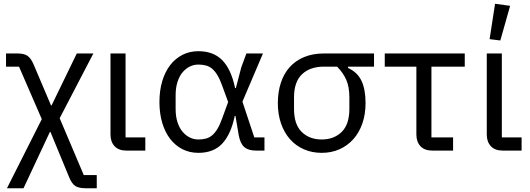

<svg xmlns="http://www.w3.org/2000/svg" viewBox="-20 -800 2816 1020"><path d="M72 -516Q108 -516 126 -503.5Q144 -491 158 -459L251 -240H254L388 -516H476L297 -172L425 130H494V200H434Q398 200 379.5 187.5Q361 175 348 143L248 -99H245L105 200H17L202 -167L81 -446H12V-516Z M752 0H652Q610 0 588.5 -23.5Q567 -47 567 -85V-516H647V-70H752Z M1385 0H1340Q1299 0 1277.5 -19Q1256 -38 1248 -83L1231 -184H1227Q1207 -87 1161 -37.5Q1115 12 1034 12Q987 12 949 -7.5Q911 -27 884 -62Q857 -97 842 -147Q827 -197 827 -258Q827 -319 842 -369Q857 -419 884 -454Q911 -489 949 -508.5Q987 -528 1034 -528Q1114 -528 1161 -480Q1208 -432 1229 -332H1233L1262 -443L1289 -516H1377L1268 -260L1331 -70H1385ZM1034 -59Q1056 -59 1074.5 -64Q1093 -69 1108 -82Q1123 -95 1136 -117Q1149 -139 1161 -173L1192 -258L1161 -343Q1149 -377 1136 -399Q1123 -421 1108 -434Q1093 -447 1074.5 -452Q1056 -457 1034 -457Q1010 -457 988.5 -446.5Q967 -436 950 -416Q933 -396 923 -365Q913 -334 913 -294V-222Q913 -181 923 -150.5Q933 -120 950 -100Q967 -80 988.5 -69.5Q1010 -59 1034 -59Z M1829 -446V-439Q1879 -416 1900.5 -370.5Q1922 -325 1922 -252Q1922 -193 1905 -144Q1888 -95 1857 -60.5Q1826 -26 1783.5 -7Q1741 12 1689 12Q1637 12 1594 -7Q1551 -26 1520.5 -60.5Q1490 -95 1473 -144Q1456 -193 1456 -252Q1456 -311 1472 -360Q1488 -409 1519 -443.5Q1550 -478 1596 -497Q1642 -516 1701 -516H1967V-446ZM1701 -446Q1627 -446 1584.5 -405.5Q1542 -365 1542 -283V-221Q1542 -139 1583 -99Q1624 -59 1689 -59Q1754 -59 1795 -99Q1836 -139 1836 -221V-283Q1836 -338 1820 -375Q1804 -412 1771 -446Z M2277 0Q2235 0 2213.5 -23.5Q2192 -47 2192 -85V-446H2024V-516H2449V-446H2272V-70H2387V0Z M2566 0ZM2751 0H2651Q2609 0 2587.5 -23.5Q2566 -47 2566 -85V-516H2646V-70H2751ZM2638 -585 2581 -592 2610 -780 2690 -769Z"/></svg>

Font: Aneliza
Style: Regular
Weight: 400
Designer: Mike Abbink, Paul van der Laan, Pieter van Rosmalen
Foundry: Bold Monday
Version: Version 3.001;September 8, 2019;FontCreator 11.5.0.2425 64-b